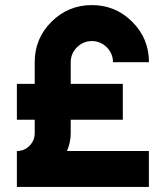

<svg xmlns="http://www.w3.org/2000/svg" viewBox="-20 -734 644 754"><path d="M564.7 -141H243Q257.7 -175 257.7 -211V-263.7H462.3V-404.7H257.7V-489.7Q257.7 -523.7 282.3 -548.3Q306.9 -572.7 340.9 -572.7Q374.3 -572.7 399.3 -548.3Q423.7 -523.5 423.7 -489.7H565Q565 -582.7 499.5 -648.3Q433.9 -714 340.8 -714Q247.7 -714 182 -648.4Q116.3 -582.9 116.3 -489.7V-404.7H46.3V-263.7H116.3V-211Q116.3 -182.2 95.7 -161.3Q75.4 -141 46.3 -141V0H564.7Z"/></svg>

Font: Unageo Variable
Style: Regular
Weight: 300
Designer: Richard Sepsi
Foundry: Richard Sepsi
Version: Version 2.200